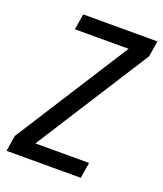

<svg xmlns="http://www.w3.org/2000/svg" viewBox="-136 -824 775 914"><g transform="rotate(20 251.5 -367.5)"><path d="M6 0 19 -80 386 -655H114L127 -735H503L490 -655L123 -80H395L382 0Z"/></g></svg>

Font: Iosevka Medium Oblique
Style: Regular
Weight: 500
Italic angle: -9°
Monospace: yes
Designer: Belleve Invis
Foundry: Belleve Invis
Version: Version 32.5.0; ttfautohint (v1.8.4)